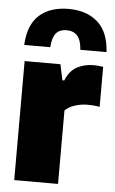

<svg xmlns="http://www.w3.org/2000/svg" viewBox="-56 -845 528 884"><g transform="rotate(5 208.0 -403.5)"><path d="M44 0V-550H209.5L225 -477H233.5Q251.5 -522 285.2 -540.5Q319 -559 363 -559Q374.5 -559 386 -557.8Q397.5 -556.5 406.5 -555V-370Q393 -373 377.8 -374Q362.5 -375 350 -375Q318.5 -375 290 -365.2Q261.5 -355.5 246.5 -339V0ZM35.5 -624Q40.5 -718 90.5 -762.5Q140.5 -807 225.5 -807Q308 -807 359.2 -762.5Q410.5 -718 416 -624H295Q292 -669 274 -688.8Q256 -708.5 225.5 -708.5Q192 -708.5 175.5 -688.8Q159 -669 156 -624Z"/></g></svg>

Font: Encode Sans Semi Condensed Black
Style: Regular
Weight: 900
Width: 4
Designer: Multiple Designers
Foundry: Impallari Type
Version: Version 3.000; ttfautohint (v1.8.3) -l 8 -r 50 -G 200 -x 14 